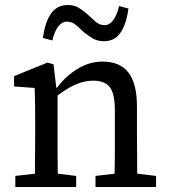

<svg xmlns="http://www.w3.org/2000/svg" viewBox="-20 -744 671 764"><path d="M41 0V-44L119 -53Q119 -91 119.5 -134.5Q120 -178 120 -213V-264Q120 -303 119.5 -333Q119 -363 118 -394L36 -400V-441L169 -495L193 -488L204 -395H207Q239 -439 287 -469Q335 -499 388 -499Q457 -499 491 -455.5Q525 -412 525 -319V-213Q525 -177 525.5 -134Q526 -91 526 -53L601 -44V0H360V-44L436 -53Q437 -91 437 -134Q437 -177 437 -213V-306Q437 -371 417 -397Q397 -423 351 -423Q316 -423 281.5 -408Q247 -393 209 -364V-213Q209 -178 209 -134.5Q209 -91 210 -53L283 -44V0ZM151 -593Q159 -656 183 -690Q207 -724 250 -724Q275 -724 292.5 -713.5Q310 -703 326 -689Q344 -673 359.5 -658.5Q375 -644 396 -644Q435 -644 454 -720L491 -710Q483 -648 459.5 -614Q436 -580 394 -580Q368 -580 350.5 -590.5Q333 -601 316 -614Q300 -629 283.5 -643.5Q267 -658 247 -658Q207 -658 188 -583Z"/></svg>

Font: Source Serif 4 SmText
Style: Regular
Weight: 400
Designer: Frank Grießhammer
Foundry: Adobe
Version: Version 4.005;hotconv 1.1.0;makeotfexe 2.6.0